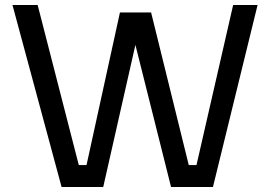

<svg xmlns="http://www.w3.org/2000/svg" viewBox="-20 -750 1083 770"><path d="M30 -730H131L296 -88H327L461 -700H586L737 -88H768L915 -730H1013L834 0H666L523 -570L394 0H227Z"/></svg>

Font: Sora-SIA
Style: Regular
Weight: 400
Designer: Jonathan Barnbrook, Julián Moncada
Foundry: Barnbrook Fonts
Version: Version 2.000